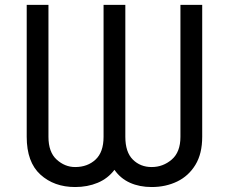

<svg xmlns="http://www.w3.org/2000/svg" viewBox="-20 -747 926 777"><path d="M88.1 -193.2V-727.3H176.1V-193.2Q176.1 -131.4 209.3 -101.2Q242.5 -71 284.1 -71Q334.2 -71 366.7 -101.2Q399.1 -131.4 399.1 -193.2V-727.3H487.2V-193.2Q487.2 -131.4 517.6 -101.2Q547.9 -71 593.8 -71Q639.6 -71 674.9 -101.2Q710.2 -131.4 710.2 -193.2V-727.3H798.3V-193.2Q798.3 -125 770.8 -79.9Q743.3 -34.8 696.9 -12.4Q650.6 9.9 593.8 9.9Q544.7 9.9 506.2 -7.3Q467.7 -24.5 443.2 -59.7Q416.5 -24.5 375.4 -7.3Q334.2 9.9 284.1 9.9Q198.9 9.9 143.5 -40.5Q88.1 -90.9 88.1 -193.2Z"/></svg>

Font: Inter Alia
Style: Regular
Weight: 400
Designer: Rasmus Andersson (Latin, Greek, Cyrillic etc.) and Evan from Shavian.info (Shavian, old style figures)
Foundry: Shavian.info
Version: Version 0.001;git-37ab20767